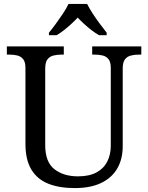

<svg xmlns="http://www.w3.org/2000/svg" viewBox="-20 -951 757 981"><path d="M362 10Q283 10 226.5 -12.5Q170 -35 140 -85Q110 -135 110 -216V-604Q110 -634 98.5 -648.5Q87 -663 68.5 -667.5Q50 -672 28 -672H15V-714H306V-672H293Q271 -672 252 -667Q233 -662 222 -647Q211 -632 211 -600V-210Q211 -123 258 -86.5Q305 -50 378 -50Q436 -50 473 -70Q510 -90 528 -125.5Q546 -161 546 -206V-604Q546 -634 534.5 -648.5Q523 -663 504.5 -667.5Q486 -672 464 -672H451V-714H702V-672H689Q667 -672 648 -667Q629 -662 618 -647Q607 -632 607 -600V-204Q607 -138 579 -90Q551 -42 496.5 -16Q442 10 362 10ZM230 -784Q246 -803 265 -829Q284 -855 302 -882Q320 -909 330 -931H425Q436 -909 453.5 -882Q471 -855 490.5 -829Q510 -803 525 -784V-771H486Q467 -782 447.5 -797Q428 -812 410 -828.5Q392 -845 377 -861Q362 -845 344 -828.5Q326 -812 307 -797Q288 -782 269 -771H230Z"/></svg>

Font: Noto Serif Lao
Style: Regular
Weight: 400
Designer: Monotype Design Team
Foundry: Monotype Imaging Inc.
Version: Version 2.003